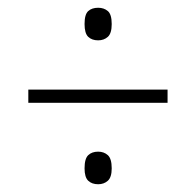

<svg xmlns="http://www.w3.org/2000/svg" viewBox="-20 -606 505 495"><path d="M233 -502Q217 -502 207.5 -511Q198 -520 198 -544Q198 -569 207.5 -577.5Q217 -586 233 -586Q248 -586 258 -577.5Q268 -569 268 -544Q268 -520 258 -511Q248 -502 233 -502ZM53 -341V-375H412V-341ZM233 -131Q217 -131 207.5 -140Q198 -149 198 -172Q198 -197 207.5 -206Q217 -215 233 -215Q248 -215 258 -206Q268 -197 268 -172Q268 -149 258 -140Q248 -131 233 -131Z"/></svg>

Font: Noto Serif Lao Condensed ExtraLight
Style: Regular
Weight: 200
Width: 3
Designer: Monotype Design Team
Foundry: Monotype Imaging Inc.
Version: Version 2.003; ttfautohint (v1.8.4.7-5d5b)